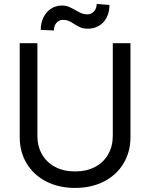

<svg xmlns="http://www.w3.org/2000/svg" viewBox="-20 -922 747 955"><path d="M628.9 -707V-239.3Q628.9 -167 594.7 -109.6Q560.5 -52.2 498 -19.8Q435.5 12.7 353.5 12.7Q271.5 12.7 209 -19.8Q146.5 -52.2 112.3 -109.6Q78.1 -167 78.1 -239.3V-707H166V-246.1Q166 -194.8 188.7 -154.8Q211.4 -114.7 253.9 -92Q296.4 -69.3 353.5 -69.3Q411.1 -69.3 453.4 -92Q495.6 -114.7 518.3 -154.8Q541 -194.8 541 -246.1V-707ZM288.1 -894.5Q306.2 -894.5 319.8 -889.2Q333.5 -883.8 354.5 -872.1Q371.6 -861.8 385 -856.2Q398.4 -850.6 414.1 -850.6Q434.1 -850.6 447.5 -865.5Q460.9 -880.4 460.9 -902.3L524.4 -897.5Q524.4 -861.8 510.5 -835Q496.6 -808.1 472.2 -793.7Q447.8 -779.3 418 -779.3Q396 -779.3 380.9 -785.4Q365.7 -791.5 348.6 -802.7Q334 -813 321.8 -818.1Q309.6 -823.2 293 -823.2Q273.4 -823.2 260.7 -808.1Q248 -793 248 -770.5L182.6 -773.4Q182.6 -808.1 196.5 -835.9Q210.4 -863.8 234.6 -879.2Q258.8 -894.5 288.1 -894.5Z"/></svg>

Font: Pretendard GOV
Style: Regular
Weight: 400
Designer: Base glyphs from Inter by Rasmus Andersson; Hangeul glyphs from Noto Sans CJK(Source Han Sans) by Jang Soo-young and Kan
Foundry: Kil Hyung-jin
Version: Version 1.309